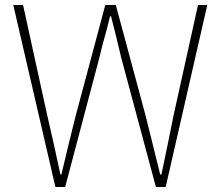

<svg xmlns="http://www.w3.org/2000/svg" viewBox="-20 -746 882 766"><path d="M201 0 33 -726H72L168 -288Q182 -229 195 -169.5Q208 -110 221 -50H225Q239 -110 253.5 -169.5Q268 -229 283 -288L400 -726H442L560 -288Q575 -229 589.5 -169.5Q604 -110 619 -50H624Q637 -110 649 -169.5Q661 -229 673 -288L770 -726H807L641 0H602L463 -518Q453 -562 443.5 -600Q434 -638 423 -681H419Q409 -638 398 -600Q387 -562 377 -518L240 0Z"/></svg>

Font: Noto Sans HK Thin Thin
Style: Regular
Weight: 250
Version: Version 2.004-H2;hotconv 1.0.118;makeotfexe 2.5.65603